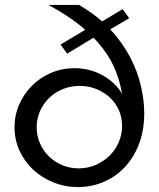

<svg xmlns="http://www.w3.org/2000/svg" viewBox="-20 -750 646 780"><path d="M505 -676 428 -631Q479 -575 509.5 -516Q540 -457 553 -398.5Q566 -340 566 -290Q566 -220 544.5 -164.5Q523 -109 486 -70Q449 -31 400 -10.5Q351 10 297 10Q244 10 197 -9Q150 -28 115 -60.5Q80 -93 59.5 -137.5Q39 -182 39 -233Q39 -282 58 -325.5Q77 -369 110 -402Q143 -435 187.5 -454Q232 -473 283 -473Q314 -473 343 -465.5Q372 -458 397 -444Q422 -430 442.5 -411Q463 -392 476 -368Q468 -416 450 -462Q432 -508 398 -553Q381 -575 360 -597L253 -532L226 -569L326 -629Q318 -636 310 -643Q256 -687 177 -730H301Q354 -699 395 -663L478 -713ZM129 -233Q129 -198 142.5 -167.5Q156 -137 179 -114.5Q202 -92 233 -79Q264 -66 300 -66Q337 -66 369 -80Q401 -94 425 -117.5Q449 -141 462.5 -172.5Q476 -204 476 -239Q476 -274 462.5 -303.5Q449 -333 425.5 -354.5Q402 -376 371 -388.5Q340 -401 304 -401Q267 -401 235 -388Q203 -375 179.5 -352Q156 -329 142.5 -298.5Q129 -268 129 -233Z"/></svg>

Font: Rising Sun
Style: Regular
Weight: 400
Designer: Matt McInerney, Pablo Impallari, Rodrigo Fuenzalida (Raleway font), Stephen Hutchings (Greek), Cristiano Sobral (main ch
Foundry: The Rising Sun Project Authors
Version: Version 4.327; ttfautohint (v1.8.4.7-5d5b-dirty)